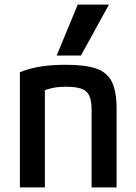

<svg xmlns="http://www.w3.org/2000/svg" viewBox="-20 -810 590 830"><path d="M66 -498Q109 -515 156.5 -522.5Q204 -530 265 -530Q350 -530 397.5 -513Q445 -496 464.5 -454.5Q484 -413 484 -340V0H376V-334Q376 -374 366 -396Q356 -418 332 -426.5Q308 -435 265 -435Q242 -435 223 -432.5Q204 -430 182.5 -423Q161 -416 131 -402L174 -470V0H66ZM330 -570H225L316 -790H451Z"/></svg>

Font: M PLUS Code Latin SemiExpanded Medium
Style: Regular
Weight: 500
Width: 6
Designer: Coji Morishita
Foundry: UNDERFOREST DESIGN
Version: Version 1.002; ttfautohint (v1.8.3)